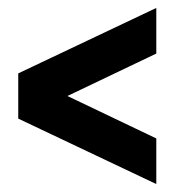

<svg xmlns="http://www.w3.org/2000/svg" viewBox="-20 -543 454 484"><path d="M374 -408 150 -301 374 -194V-79L26 -244V-358L374 -523Z"/></svg>

Font: exo2condensed_b
Style: Bold
Weight: 700
Width: 3
Designer: Natanael Gama
Version: Version 1.001;PS 001.001;hotconv 1.0.70;makeotf.lib2.5.58329